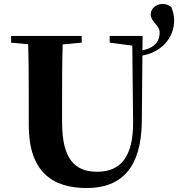

<svg xmlns="http://www.w3.org/2000/svg" viewBox="-20 -928 898 968"><path d="M699 -747H533V-713L647 -698L651 -316C653 -135 586 -62 470 -62C355 -62 293 -129 293 -312V-406C293 -505 293 -606 296 -704L392 -713V-747H36V-713L122 -705C125 -605 125 -504 125 -406V-297C125 -61 245 20 417 20C594 20 692 -84 695 -314L698 -648C791 -664 858 -735 858 -825C858 -851 853 -868 844 -892C830 -903 817 -908 799 -908C766 -908 740 -883 740 -857C740 -815 785 -804 785 -763C785 -718 757 -686 698 -674Z"/></svg>

Font: Noto Serif TC Black
Style: Regular
Weight: 900
Version: Version 1.001;PS 1.001;hotconv 16.6.54;makeotf.lib2.5.65590